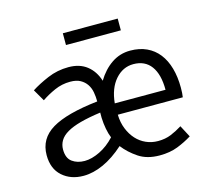

<svg xmlns="http://www.w3.org/2000/svg" viewBox="-98 -773 981 899"><g transform="rotate(-15 392.5 -323.0)"><path d="M201 12Q139 12 98.5 -24Q58 -60 58 -126Q58 -206 129 -248.5Q200 -291 352 -308Q352 -331 348 -353Q344 -375 332.5 -392Q321 -409 302 -419.5Q283 -430 253 -430Q213 -430 177 -414Q141 -398 112 -378L79 -435Q113 -457 161 -477.5Q209 -498 263 -498Q317 -498 352 -470.5Q387 -443 402 -395Q431 -443 471.5 -470.5Q512 -498 562 -498Q607 -498 641.5 -482Q676 -466 699.5 -436Q723 -406 735 -363.5Q747 -321 747 -269Q747 -241 744 -223H429Q430 -185 442.5 -154Q455 -123 475 -101Q495 -79 522 -67Q549 -55 580 -55Q615 -55 643 -66.5Q671 -78 698 -95L728 -38Q696 -18 658 -3Q620 12 570 12Q509 12 468 -15.5Q427 -43 399 -79Q349 -34 298.5 -11Q248 12 201 12ZM224 -54Q258 -54 298 -73.5Q338 -93 371 -129Q363 -148 358 -174.5Q353 -201 352 -229V-254Q294 -246 253.5 -235Q213 -224 187.5 -209Q162 -194 150.5 -174.5Q139 -155 139 -132Q139 -90 163.5 -72Q188 -54 224 -54ZM429 -278H675Q675 -353 645.5 -393Q616 -433 560 -433Q509 -433 472.5 -391.5Q436 -350 429 -278ZM279 -601V-658H545V-601Z"/></g></svg>

Font: SourceSansPro
Style: Book
Weight: 400
Designer: Paul D. Hunt
Foundry: Adobe Systems Incorporated
Version: Version 2.021;PS 2.000;hotconv 1.0.86;makeotf.lib2.5.63406